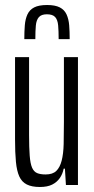

<svg xmlns="http://www.w3.org/2000/svg" viewBox="-20 -738 375 766"><path d="M139 8Q107 8 87 -2Q67 -12 57 -34Q47 -56 43.5 -92.5Q40 -129 40 -182V-510H96V-200Q96 -149 98.5 -117Q101 -85 108 -69Q115 -53 128 -47.5Q141 -42 162 -42Q190 -42 204.5 -56Q219 -70 226 -97Q233 -124 234 -163.5Q235 -203 235 -252V-510H291V0H243L239 -65H234Q230 -44 218.5 -27.5Q207 -11 188 -1.5Q169 8 139 8ZM168 -718Q200 -718 218.5 -708.5Q237 -699 245.5 -680.5Q254 -662 256 -637Q258 -612 258 -582H214Q214 -614 212 -636.5Q210 -659 200 -670Q190 -681 167 -681Q145 -681 135 -669.5Q125 -658 123 -636Q121 -614 121 -582H77Q77 -612 79 -637Q81 -662 89.5 -680.5Q98 -699 116.5 -708.5Q135 -718 168 -718Z"/></svg>

Font: Saira UltraCondensed
Style: Regular
Weight: 400
Width: 1
Designer: Hector Gatti with collaboration of the Omnibus-Type team
Foundry: Omnibus-Type
Version: Version 1.101